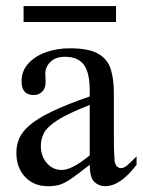

<svg xmlns="http://www.w3.org/2000/svg" viewBox="-20 -624 484 652"><path d="M443.8 -92.8V-64.5Q388.7 8.3 336.9 8.3Q315.4 8.3 300 -6.8Q284.7 -22 284.7 -64.5Q245.6 -33.7 223.1 -18.1Q200.7 -2.4 183.6 2.9Q166.5 8.3 142.6 8.3Q95.2 8.3 65.4 -22.9Q35.6 -54.2 35.6 -106Q35.6 -130.9 45.2 -153.6Q54.7 -176.3 80.6 -198.7Q106.4 -221.2 155.8 -245.1Q205.1 -269 284.7 -296.4V-314.9Q284.7 -378.9 264.2 -405Q243.7 -431.2 201.2 -431.2Q170.4 -431.2 152.8 -415.3Q135.3 -399.4 133.8 -376.5L134.8 -347.2Q135.7 -326.2 124.3 -313.7Q112.8 -301.3 94.2 -301.3Q53.2 -301.3 53.2 -348.1Q53.2 -383.3 76.2 -408.4Q99.1 -433.6 136.5 -446.8Q173.8 -460 216.8 -460Q281.7 -460 313.7 -441.4Q345.7 -422.9 356.2 -388.9Q366.7 -355 366.7 -307.6V-155.3Q366.7 -124 367.7 -104Q368.7 -84 369.1 -77.1Q374 -53.2 390.6 -53.2Q399.9 -53.2 408.4 -59.6Q417 -65.9 443.8 -92.8ZM284.7 -96.2V-267.6Q209.5 -238.3 174.1 -215.1Q138.7 -191.9 128.7 -171.1Q118.7 -150.4 118.7 -128.9Q118.7 -94.2 138.4 -71Q158.2 -47.9 186.5 -46.9Q205.6 -45.9 229.7 -58.6Q253.9 -71.3 284.7 -96.2ZM374 -549.3H60.1V-603.5H374Z"/></svg>

Font: BabelStone Roman
Style: Regular
Weight: 400
Designer: Walt Agee, Victor Gaultney, Peter Martin, Debbi Hosken, Becca Hirsbrunner (SIL); Andrew West (BabelStone)
Foundry: BabelStone
Version: Version 16.000